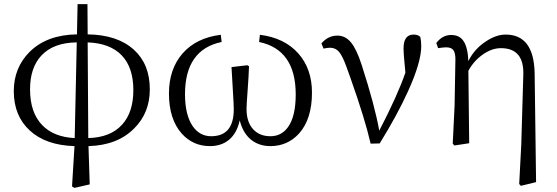

<svg xmlns="http://www.w3.org/2000/svg" viewBox="-20 -696 2705 933"><path d="M342 217 330 210 342 14Q203 10 125 -61.5Q47 -133 47 -253Q47 -367 124 -444Q208 -527 354 -529L357 -676H405L406 -529Q551 -527 631 -454Q708 -384 708 -262Q708 -148 633 -73Q552 10 410 14L416 200ZM343 -25 353 -490Q240 -489 181 -426Q126 -367 126 -262Q126 -149 185 -88Q241 -30 343 -25ZM409 -25Q517 -28 573 -90Q628 -150 628 -258Q628 -368 571.5 -427Q515 -486 406 -490Z M1000 14Q918 14 863 -47Q801 -117 801 -242Q801 -360 867 -436Q933 -512 1053 -527L1057 -492Q879 -455 879 -238Q879 -137 917 -82Q951 -34 1006 -34Q1116 -34 1116 -165Q1116 -187 1112 -249Q1107 -324 1105 -370L1182 -379L1190 -374Q1189 -333 1183 -252Q1178 -187 1178 -167Q1178 -102 1211 -67Q1242 -34 1294 -34Q1348 -34 1380 -79Q1417 -131 1417 -237Q1417 -455 1239 -492L1243 -527Q1362 -512 1429 -437Q1496 -362 1496 -246Q1496 -117 1433 -47Q1377 14 1294 14Q1239 14 1200 -17Q1160 -50 1145 -111Q1131 -48 1092 -16Q1055 14 1000 14Z M1781 2Q1754 -117 1682 -320Q1670 -353 1664 -370Q1645 -423 1628 -443.5Q1611 -464 1584 -464Q1572 -464 1552 -460L1542 -485Q1574 -523 1620 -523Q1658 -523 1685.5 -490Q1713 -457 1738 -379Q1801 -184 1823 -61Q1913 -235 1950 -343Q1941 -432 1941 -461Q1941 -528 1990 -528Q2011 -528 2022 -517Q2027 -497 2027 -472Q2027 -394 1963 -253Q1910 -136 1825 1Z M2511 207 2503 198 2513 7 2523 -333Q2527 -462 2414 -462Q2370 -462 2326 -431Q2282 -400 2256 -352L2260 0L2188 11L2180 2L2189 -182L2193 -408Q2193 -439 2183 -452.5Q2173 -466 2148 -466Q2135 -466 2109 -462L2100 -487Q2130 -526 2172 -526Q2213 -526 2232 -497Q2253 -467 2256 -399Q2284 -457 2340 -494Q2390 -528 2437 -528Q2574 -528 2578 -341L2585 189Z"/></svg>

Font: Cactus Classical Serif
Style: Regular
Weight: 400
Designer: Henry Chan (via Glyphwiki)、田海東、宇文滿月
Foundry: Moonlit Owen
Version: Version 1.000